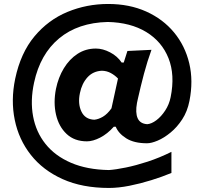

<svg xmlns="http://www.w3.org/2000/svg" viewBox="-20 -786 1024 963"><path d="M526.4 156.7Q392.6 156.7 293.9 112.3Q195.3 67.9 134.8 -9Q74.2 -85.9 54 -184.6Q33.7 -283.2 56.2 -391.1Q83.5 -520.5 152.8 -603.5Q222.2 -686.5 318.6 -726.3Q415 -766.1 522.5 -766.1Q628.9 -766.1 713.1 -728.3Q797.4 -690.4 852.8 -623.5Q908.2 -556.6 929.2 -468.5Q950.2 -380.4 930.2 -279.8Q919.9 -227.1 894 -187.5Q868.2 -147.9 835.4 -121.1Q802.7 -94.2 771 -80.8Q739.3 -67.4 717.3 -67.4Q652.8 -67.4 613.5 -92Q574.2 -116.7 560.5 -150.4H550.8Q518.6 -114.3 482.2 -95.7Q445.8 -77.1 416 -77.1Q353.5 -77.1 314.2 -114Q274.9 -150.9 261 -210.9Q247.1 -271 260.7 -340.3Q272.5 -397.9 300.3 -443.6Q328.1 -489.3 368.9 -515.9Q409.7 -542.5 460.9 -542.5Q495.6 -542.5 532.2 -523.4Q568.8 -504.4 590.3 -472.2H600.6L619.1 -530.3L739.7 -536.1Q718.8 -478.5 702.1 -415.8Q685.5 -353 671.4 -290L667 -269.5Q658.2 -220.7 670.4 -193.1Q682.6 -165.5 718.3 -163.1Q739.7 -164.6 764.2 -182.9Q788.6 -201.2 808.6 -231.7Q828.6 -262.2 835.9 -298.8Q858.4 -410.2 825.2 -493.9Q792 -577.6 713.4 -625.5Q634.8 -673.3 520.5 -675.8Q371.6 -672.4 276.6 -593.5Q181.6 -514.6 150.9 -371.6Q131.3 -281.2 146 -202.4Q160.6 -123.5 208.5 -63.7Q256.3 -3.9 336.2 30.5Q416 64.9 526.4 66.9Q561 64.5 611.3 54.2Q661.6 43.9 720.7 24.7Q779.8 5.4 839.8 -24.4V81.5Q793.9 100.6 739 117.7Q684.1 134.8 628.9 145.8Q573.7 156.7 526.4 156.7ZM452.6 -185.5Q474.1 -187.5 496.3 -200.7Q518.6 -213.9 539.1 -242.7L571.8 -392.1Q556.6 -408.2 536.1 -419.4Q515.6 -430.7 491.2 -431.2Q446.8 -429.2 418.7 -398.2Q390.6 -367.2 380.9 -319.3Q369.6 -266.1 388.2 -226.8Q406.7 -187.5 452.6 -185.5Z"/></svg>

Font: Pinar-DS2-FD Bold
Style: Regular
Weight: 700
Designer: Amin Abedi
Version: Version 3.000